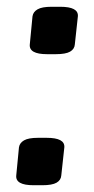

<svg xmlns="http://www.w3.org/2000/svg" viewBox="-20 -545 278 567"><path d="M79 2Q25 2 28 -27L36 -110Q38 -123 51 -130.5Q64 -138 92 -138H118Q172 -138 170 -110L161 -27Q160 -13 147 -5.5Q134 2 105 2ZM119 -385Q65 -385 68 -414L76 -497Q78 -510 91 -517.5Q104 -525 132 -525H158Q212 -525 210 -497L201 -414Q200 -400 187 -392.5Q174 -385 145 -385Z"/></svg>

Font: Asap Expanded Expanded SemiBold
Style: Italic
Weight: 600
Width: 7
Italic angle: -6°
Designer: Pablo Cosgaya
Foundry: Omnibus-Type
Version: Version 3.001; ttfautohint (v1.8.4.7-5d5b)